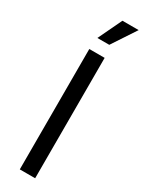

<svg xmlns="http://www.w3.org/2000/svg" viewBox="-245 -973 759 1005"><g transform="rotate(30 134.5 -471.0)"><path d="M180.7 -727.5H87.9V0H180.7ZM95.7 -798.8H167.5L262.2 -942.4H164.1Z"/></g></svg>

Font: Raveo
Style: Regular
Weight: 400
Designer: Jakub Foglar, Rasmus Andersson (Inter)
Foundry: Jakubfoglar.com
Version: Version 1.100;Glyphs 3.2.3 (3260)